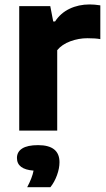

<svg xmlns="http://www.w3.org/2000/svg" viewBox="-20 -574 468 844"><path d="M64.5 -547H201L214 -479.5H222Q246 -516.5 285.8 -535.5Q325.5 -554.5 374 -554.5Q395 -554.5 421 -550.5V-402Q400.5 -406 364 -406Q326 -406 289.2 -392.5Q252.5 -379 231.5 -353.5V0H64.5ZM241.5 139Q241.5 166 230.5 196.2Q219.5 226.5 201.5 249H99.5Q122 206.5 127.5 176Q54.5 170.5 54.5 120.5Q54.5 93.5 77.5 78.8Q100.5 64 147.5 64Q241.5 64 241.5 139Z"/></svg>

Font: Encode Sans Semi Expanded
Style: Bold
Weight: 700
Width: 6
Designer: Multiple Designers
Foundry: Impallari Type
Version: Version 2.000